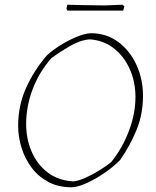

<svg xmlns="http://www.w3.org/2000/svg" viewBox="-20 -788 662 815"><path d="M284 7Q228 7 185.5 -15.5Q143 -38 114.5 -76Q86 -114 71.5 -160.5Q57 -207 57 -254Q57 -340 91 -415.5Q125 -491 180 -554Q203 -575 236.5 -596Q270 -617 305 -631.5Q340 -646 366 -647Q431 -647 481 -610.5Q531 -574 559 -513Q587 -452 587 -381Q587 -304 560 -237.5Q533 -171 490 -109Q464 -82 426.5 -56Q389 -30 350.5 -12Q312 6 284 7ZM291 -18Q313 -20 343 -33.5Q373 -47 403 -65.5Q433 -84 453 -101Q500 -160 527.5 -233Q555 -306 555 -376Q555 -441 530.5 -495.5Q506 -550 462.5 -583.5Q419 -617 361 -621Q321 -618 277 -592.5Q233 -567 198 -541Q146 -482 118.5 -409Q91 -336 91 -262Q91 -199 114 -145Q137 -91 181.5 -56.5Q226 -22 291 -18ZM266 -743 262 -751 266 -768Q289 -767 322.5 -766.5Q356 -766 385 -765.5Q414 -765 425 -765L500 -768L508 -761L503 -743Z"/></svg>

Font: Labrada ExtraLight
Style: Italic
Weight: 200
Italic angle: -7°
Designer: Mercedes Jáuregui
Foundry: Omnibus-Type Team
Version: Version 1.000; ttfautohint (v1.8.4.7-5d5b)